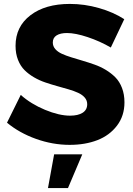

<svg xmlns="http://www.w3.org/2000/svg" viewBox="-20 -735 686 989"><path d="M550.8 -490.2Q494.6 -522.9 431.4 -543.9Q368.2 -564.9 325.2 -564.9Q291 -564.9 271.5 -552.7Q252 -540.5 252 -516.1Q252 -497.1 264.6 -482.4Q277.3 -467.8 298.6 -458Q319.8 -448.2 347.7 -439.7Q375.5 -431.2 406 -422.1Q436.5 -413.1 467 -402.3Q497.6 -391.6 525.4 -374.8Q553.2 -357.9 574.5 -336.4Q595.7 -314.9 608.4 -282Q621.1 -249 621.1 -208Q621.1 -138.2 582.5 -87.6Q543.9 -37.1 481.2 -12.9Q418.5 11.2 338.9 11.2Q251.5 11.2 165.5 -19.5Q79.6 -50.3 16.1 -103L86.9 -246.1Q139.6 -199.2 212.2 -169.2Q284.7 -139.2 340.8 -139.2Q382.3 -139.2 405.8 -154.3Q429.2 -169.4 429.2 -198.2Q429.2 -217.8 416.5 -232.4Q403.8 -247.1 382.6 -256.8Q361.3 -266.6 333.5 -274.7Q305.7 -282.7 275.1 -291.3Q244.6 -299.8 214.1 -310.1Q183.6 -320.3 155.8 -336.4Q127.9 -352.5 106.7 -373.5Q85.4 -394.5 72.8 -426.5Q60.1 -458.5 60.1 -499Q60.1 -597.7 136.5 -656.2Q212.9 -714.8 339.8 -714.8Q415.5 -714.8 489.7 -693.6Q564 -672.4 620.1 -636.2ZM258.8 60.1H403.8L330.1 233.9H227.1Z"/></svg>

Font: Montserrat-Arabic
Style: Bold
Weight: 700
Designer: Mohamed Gaber
Foundry: Kief Type Foundry
Version: Version 5.008;PS 005.008;hotconv 1.0.88;makeotf.lib2.5.64775